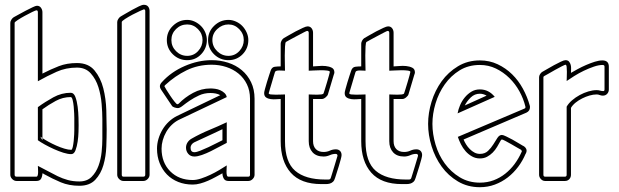

<svg xmlns="http://www.w3.org/2000/svg" viewBox="-20 -755 2582 801"><path d="M157 -448Q192 -466 225.5 -479Q259 -492 301 -492Q349 -492 374.5 -461Q400 -430 411 -386.5Q422 -343 423.5 -295.5Q425 -248 425 -215Q425 -184 423.5 -143.5Q422 -103 411.5 -66.5Q401 -30 377.5 -5Q354 20 311 20Q268 20 233.5 5.5Q199 -9 163 -29V-30L158 -31L157 -33Q157 -21 152 -10.5Q147 0 132 0H49Q39 0 31 -8Q23 -16 23 -26V-660Q23 -666 27.5 -673Q32 -680 37 -683Q43 -686 57 -694Q71 -702 86.5 -710Q102 -718 115.5 -724.5Q129 -731 134 -731Q145 -731 151 -722.5Q157 -714 157 -704ZM132 -712Q129 -712 114.5 -705Q100 -698 83.5 -689Q67 -680 54 -671.5Q41 -663 41 -660V-26Q41 -18 49 -18H132Q136 -18 137.5 -24Q139 -30 139 -37.5Q139 -45 138.5 -52.5Q138 -60 138 -63Q160 -52 180 -41Q200 -30 220.5 -20Q241 -10 263 -4Q285 2 311 2Q343 2 362 -17Q381 -36 391 -63.5Q401 -91 404 -121.5Q407 -152 407 -176V-258Q407 -284 404 -321Q401 -358 390.5 -391.5Q380 -425 358.5 -449Q337 -473 301 -473Q255 -473 216 -455.5Q177 -438 138 -416V-704Q138 -712 132 -712ZM138 -308Q168 -330 202.5 -349Q237 -368 275 -368Q288 -368 294.5 -350.5Q301 -333 304 -309.5Q307 -286 307.5 -263.5Q308 -241 308 -232Q308 -224 307.5 -204.5Q307 -185 304 -164.5Q301 -144 295 -128Q289 -112 277 -112Q263 -112 244 -118Q225 -124 205 -133Q185 -142 167 -152Q149 -162 138 -170ZM157 -179Q167 -172 182.5 -163.5Q198 -155 215 -147.5Q232 -140 248.5 -135Q265 -130 277 -130Q281 -130 283.5 -141.5Q286 -153 287.5 -167Q289 -181 289.5 -194.5Q290 -208 290 -212V-263Q290 -267 289.5 -281Q289 -295 287.5 -310.5Q286 -326 283 -338Q280 -350 275 -350Q242 -350 212.5 -334Q183 -318 157 -299ZM157 -170V-179L148 -185Z M586 -709Q586 -716 580 -716Q579 -716 564.5 -709.5Q550 -703 533 -694Q516 -685 502 -676Q488 -667 488 -663V-26Q488 -18 495 -18H578Q586 -18 586 -26ZM604 -26Q604 -16 596 -8Q588 0 578 0H495Q485 0 477 -8Q469 -16 469 -26V-663Q469 -669 473.5 -676Q478 -683 483 -686Q490 -690 503.5 -698Q517 -706 531.5 -714Q546 -722 559.5 -728.5Q573 -735 580 -735Q592 -735 598 -727.5Q604 -720 604 -709Z M761 -522Q788 -522 806.5 -542Q825 -562 825 -588Q825 -614 806 -633.5Q787 -653 761 -653Q734 -653 714.5 -634Q695 -615 695 -588Q695 -561 714.5 -541.5Q734 -522 761 -522ZM933 -522Q960 -522 978.5 -542Q997 -562 997 -588Q997 -614 978 -633.5Q959 -653 933 -653Q907 -653 886.5 -634Q866 -615 866 -588Q866 -561 886 -541.5Q906 -522 933 -522ZM926 -159Q914 -153 896.5 -143.5Q879 -134 860 -124.5Q841 -115 822.5 -108.5Q804 -102 791 -102Q775 -102 765.5 -113Q756 -124 756 -139Q756 -151 762.5 -161Q769 -171 780 -177Q815 -197 852.5 -212.5Q890 -228 926 -245ZM1023 -343Q1023 -377 1010 -403.5Q997 -430 975 -448Q953 -466 924 -475.5Q895 -485 863 -485Q806 -485 758 -461.5Q710 -438 669 -400Q666 -397 666 -395Q667 -392 674.5 -380Q682 -368 691 -354.5Q700 -341 708.5 -330.5Q717 -320 720 -320L725 -322Q751 -349 785.5 -367.5Q820 -386 858 -386Q867 -386 878 -384.5Q889 -383 899 -378.5Q909 -374 916.5 -367Q924 -360 926 -350L726 -255Q710 -247 696.5 -234Q683 -221 673.5 -204.5Q664 -188 659 -170Q654 -152 654 -135Q654 -77 690 -40.5Q726 -4 784 -4Q800 -4 819.5 -10.5Q839 -17 858 -26Q877 -35 894.5 -45.5Q912 -56 926 -65Q926 -62 925.5 -54Q925 -46 925 -38Q925 -30 926.5 -24Q928 -18 933 -18H1016Q1023 -18 1023 -26ZM1042 -26Q1042 -16 1034 -8Q1026 0 1016 0H933Q919 0 913.5 -10Q908 -20 908 -32Q895 -25 879.5 -16.5Q864 -8 848 -1Q832 6 815.5 10.5Q799 15 784 15Q751 15 723.5 4Q696 -7 676.5 -27Q657 -47 646 -74.5Q635 -102 635 -135Q635 -155 641 -175.5Q647 -196 658 -214.5Q669 -233 684.5 -247.5Q700 -262 718 -271L899 -358Q890 -363 879.5 -365Q869 -367 858 -367Q832 -367 810.5 -357Q789 -347 772 -335.5Q755 -324 742.5 -314Q730 -304 722 -304Q717 -304 708.5 -306.5Q700 -309 697 -314L652 -381Q647 -388 647 -395Q647 -404 656 -413Q694 -455 750.5 -479.5Q807 -504 863 -504Q899 -504 931.5 -493.5Q964 -483 988.5 -462.5Q1013 -442 1027.5 -412Q1042 -382 1042 -343ZM908 -216 872 -199 790 -161Q784 -158 779.5 -152Q775 -146 775 -139Q775 -120 791 -120Q800 -120 816 -126.5Q832 -133 849.5 -141Q867 -149 883 -157.5Q899 -166 908 -170ZM933 -504Q898 -504 873 -528.5Q848 -553 848 -588Q848 -623 873.5 -647.5Q899 -672 933 -672Q949 -672 964.5 -665Q980 -658 991 -646.5Q1002 -635 1009 -619.5Q1016 -604 1016 -588Q1016 -553 992 -528.5Q968 -504 933 -504ZM761 -504Q726 -504 701 -528.5Q676 -553 676 -588Q676 -623 701.5 -647.5Q727 -672 761 -672Q777 -672 792 -665Q807 -658 818.5 -646.5Q830 -635 836.5 -619.5Q843 -604 843 -588Q843 -554 819.5 -529Q796 -504 761 -504Z M1151 -342Q1144 -342 1132.5 -341Q1121 -340 1109.5 -341.5Q1098 -343 1090 -348.5Q1082 -354 1082 -367Q1082 -371 1085.5 -384Q1089 -397 1093.5 -412Q1098 -427 1102.5 -440.5Q1107 -454 1109 -460Q1114 -475 1126.5 -476.5Q1139 -478 1151 -478V-573Q1151 -579 1155 -586Q1159 -593 1164 -596Q1170 -599 1184 -607.5Q1198 -616 1213.5 -624Q1229 -632 1243 -638.5Q1257 -645 1263 -645Q1274 -645 1280 -637Q1286 -629 1286 -618V-478Q1294 -478 1309 -479.5Q1324 -481 1338.5 -479.5Q1353 -478 1364 -472.5Q1375 -467 1375 -453Q1375 -450 1373 -444V-445L1348 -361Q1346 -355 1338 -348.5Q1330 -342 1323 -342H1286V-166Q1286 -145 1297.5 -133Q1309 -121 1330 -121Q1344 -121 1356 -126.5Q1368 -132 1381 -132Q1392 -132 1398.5 -125.5Q1405 -119 1405 -108Q1405 -103 1401.5 -90Q1398 -77 1393.5 -62Q1389 -47 1384.5 -33.5Q1380 -20 1378 -13Q1375 -2 1369 3.5Q1363 9 1355.5 11Q1348 13 1339.5 13Q1331 13 1321 13Q1235 13 1193 -34.5Q1151 -82 1151 -166ZM1337 -6Q1343 -6 1350.5 -6Q1358 -6 1360 -13Q1361 -16 1365.5 -30.5Q1370 -45 1375 -61.5Q1380 -78 1384 -91.5Q1388 -105 1388 -105Q1388 -113 1380 -113Q1368 -113 1355.5 -107.5Q1343 -102 1330 -102Q1300 -102 1284 -119.5Q1268 -137 1268 -166V-361Q1272 -361 1282 -360.5Q1292 -360 1302 -360Q1312 -360 1320.5 -361Q1329 -362 1330 -366Q1331 -369 1335.5 -383Q1340 -397 1344.5 -412.5Q1349 -428 1352.5 -440.5Q1356 -453 1356 -455Q1356 -459 1345 -460.5Q1334 -462 1319 -462Q1304 -462 1289.5 -461Q1275 -460 1268 -460V-618Q1268 -626 1261 -626Q1259 -626 1246.5 -619.5Q1234 -613 1219 -605Q1204 -597 1190 -589.5Q1176 -582 1173 -580Q1170 -578 1169 -561Q1168 -544 1168 -523.5Q1168 -503 1168.5 -484.5Q1169 -466 1169 -460Q1165 -460 1158.5 -460.5Q1152 -461 1145 -461Q1138 -461 1133 -459.5Q1128 -458 1127 -454Q1126 -451 1122 -437.5Q1118 -424 1113.5 -408.5Q1109 -393 1105 -380Q1101 -367 1101 -366Q1101 -362 1110 -361Q1119 -360 1130.5 -360Q1142 -360 1153 -360.5Q1164 -361 1169 -361V-166Q1169 -79 1211.5 -42.5Q1254 -6 1337 -6Z M1487 -342Q1480 -342 1468.5 -341Q1457 -340 1445.5 -341.5Q1434 -343 1426 -348.5Q1418 -354 1418 -367Q1418 -371 1421.5 -384Q1425 -397 1429.5 -412Q1434 -427 1438.5 -440.5Q1443 -454 1445 -460Q1450 -475 1462.5 -476.5Q1475 -478 1487 -478V-573Q1487 -579 1491 -586Q1495 -593 1500 -596Q1506 -599 1520 -607.5Q1534 -616 1549.5 -624Q1565 -632 1579 -638.5Q1593 -645 1599 -645Q1610 -645 1616 -637Q1622 -629 1622 -618V-478Q1630 -478 1645 -479.5Q1660 -481 1674.5 -479.5Q1689 -478 1700 -472.5Q1711 -467 1711 -453Q1711 -450 1709 -444V-445L1684 -361Q1682 -355 1674 -348.5Q1666 -342 1659 -342H1622V-166Q1622 -145 1633.5 -133Q1645 -121 1666 -121Q1680 -121 1692 -126.5Q1704 -132 1717 -132Q1728 -132 1734.5 -125.5Q1741 -119 1741 -108Q1741 -103 1737.5 -90Q1734 -77 1729.5 -62Q1725 -47 1720.5 -33.5Q1716 -20 1714 -13Q1711 -2 1705 3.5Q1699 9 1691.5 11Q1684 13 1675.5 13Q1667 13 1657 13Q1571 13 1529 -34.5Q1487 -82 1487 -166ZM1673 -6Q1679 -6 1686.5 -6Q1694 -6 1696 -13Q1697 -16 1701.5 -30.5Q1706 -45 1711 -61.5Q1716 -78 1720 -91.5Q1724 -105 1724 -105Q1724 -113 1716 -113Q1704 -113 1691.5 -107.5Q1679 -102 1666 -102Q1636 -102 1620 -119.5Q1604 -137 1604 -166V-361Q1608 -361 1618 -360.5Q1628 -360 1638 -360Q1648 -360 1656.5 -361Q1665 -362 1666 -366Q1667 -369 1671.5 -383Q1676 -397 1680.5 -412.5Q1685 -428 1688.5 -440.5Q1692 -453 1692 -455Q1692 -459 1681 -460.5Q1670 -462 1655 -462Q1640 -462 1625.5 -461Q1611 -460 1604 -460V-618Q1604 -626 1597 -626Q1595 -626 1582.5 -619.5Q1570 -613 1555 -605Q1540 -597 1526 -589.5Q1512 -582 1509 -580Q1506 -578 1505 -561Q1504 -544 1504 -523.5Q1504 -503 1504.5 -484.5Q1505 -466 1505 -460Q1501 -460 1494.5 -460.5Q1488 -461 1481 -461Q1474 -461 1469 -459.5Q1464 -458 1463 -454Q1462 -451 1458 -437.5Q1454 -424 1449.5 -408.5Q1445 -393 1441 -380Q1437 -367 1437 -366Q1437 -362 1446 -361Q1455 -360 1466.5 -360Q1478 -360 1489 -360.5Q1500 -361 1505 -361V-166Q1505 -79 1547.5 -42.5Q1590 -6 1673 -6Z M1889 -282Q1892 -299 1899.5 -316.5Q1907 -334 1919 -348.5Q1931 -363 1946.5 -372.5Q1962 -382 1982 -382Q2019 -382 2044 -351ZM1982 -484Q1934 -484 1897.5 -461.5Q1861 -439 1835.5 -403Q1810 -367 1797 -323.5Q1784 -280 1784 -238Q1784 -196 1797 -152Q1810 -108 1835.5 -73Q1861 -38 1898 -15.5Q1935 7 1982 7Q2013 7 2039.5 -3Q2066 -13 2088 -30.5Q2110 -48 2127 -71Q2144 -94 2156 -121Q2157 -122 2157 -125L2154 -130Q2150 -132 2138 -139Q2126 -146 2113 -153.5Q2100 -161 2088.5 -167Q2077 -173 2074 -173Q2071 -173 2069 -169Q2062 -156 2054 -142.5Q2046 -129 2035.5 -118.5Q2025 -108 2012 -101Q1999 -94 1982 -94Q1964 -94 1949 -102.5Q1934 -111 1922.5 -124Q1911 -137 1903 -153Q1895 -169 1890 -184L2168 -302Q2172 -304 2172 -306V-310Q2164 -343 2147 -374Q2130 -405 2105 -429.5Q2080 -454 2049 -469Q2018 -484 1982 -484ZM1982 -503Q2022 -503 2056 -487Q2090 -471 2116.5 -445Q2143 -419 2161.5 -385Q2180 -351 2190 -315Q2191 -313 2191 -308Q2191 -292 2176 -285L1914 -173Q1918 -163 1924.5 -152.5Q1931 -142 1940 -133Q1949 -124 1959.5 -118.5Q1970 -113 1982 -113Q2003 -113 2016 -125.5Q2029 -138 2038 -152.5Q2047 -167 2055 -179.5Q2063 -192 2074 -192Q2079 -192 2091.5 -186Q2104 -180 2118 -172.5Q2132 -165 2144.5 -157Q2157 -149 2163 -146L2162 -147Q2168 -144 2172.5 -138.5Q2177 -133 2177 -126Q2177 -121 2173 -113V-114Q2161 -85 2142 -59.5Q2123 -34 2098.5 -15Q2074 4 2044.5 15Q2015 26 1982 26Q1931 26 1890.5 2Q1850 -22 1822.5 -60Q1795 -98 1780.5 -145Q1766 -192 1766 -238Q1766 -284 1780.5 -331Q1795 -378 1822.5 -416Q1850 -454 1890.5 -478.5Q1931 -503 1982 -503ZM2010 -356Q1996 -364 1982 -364Q1960 -364 1944 -348.5Q1928 -333 1919 -315Z M2339 -485Q2337 -485 2324 -478.5Q2311 -472 2296 -463.5Q2281 -455 2268 -447.5Q2255 -440 2251 -438Q2247 -436 2247 -433V-26Q2247 -18 2254 -18H2337Q2344 -18 2344 -26V-310Q2352 -324 2366.5 -336.5Q2381 -349 2398.5 -358.5Q2416 -368 2434.5 -373.5Q2453 -379 2469 -379Q2477 -379 2483.5 -377Q2490 -375 2497 -375Q2502 -375 2502 -382V-477Q2502 -484 2494 -484Q2478 -484 2457.5 -477Q2437 -470 2416 -460Q2395 -450 2376 -438Q2357 -426 2344 -417Q2344 -421 2344.5 -432.5Q2345 -444 2345 -455.5Q2345 -467 2344 -476Q2343 -485 2339 -485ZM2362 -451Q2374 -458 2390.5 -467Q2407 -476 2425.5 -484Q2444 -492 2461.5 -497.5Q2479 -503 2493 -503Q2520 -503 2520 -477V-382Q2520 -371 2513 -363.5Q2506 -356 2495 -356Q2488 -356 2482 -358.5Q2476 -361 2469 -361Q2455 -361 2439.5 -356.5Q2424 -352 2409 -344.5Q2394 -337 2381.5 -327Q2369 -317 2362 -305V-26Q2362 -15 2355 -7.5Q2348 0 2337 0H2254Q2244 0 2236.5 -8Q2229 -16 2229 -26V-433Q2229 -439 2233 -445.5Q2237 -452 2242 -455Q2248 -458 2262 -466.5Q2276 -475 2291 -483Q2306 -491 2319.5 -497.5Q2333 -504 2339 -504Q2349 -504 2354 -498Q2359 -492 2361 -484Q2363 -476 2362.5 -466.5Q2362 -457 2362 -451Z"/></svg>

Font: RonaldsonGothicLicht
Style: Regular
Weight: 400
Designer: Mr. Robertson for MacKellar, Smiths & Jordan Co. Philadelphia
Foundry: CAT-Fonts Peter Wiegel
Version: 1.000